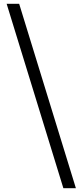

<svg xmlns="http://www.w3.org/2000/svg" viewBox="-20 -813 432 1012"><path d="M314 179H380L81 -793H15Z"/></svg>

Font: Kinto Sans
Style: Regular
Weight: 400
Designer: Authors: Ryoko NISHIZUKA  (kana & ideographs); Paul D. Hunt (Latin, Greek & Cyrillic); Wenlong ZHANG  (bopomofo); Sandol
Foundry: Adobe Systems Incorporated, ookami Inc.
Version: Version 0.001